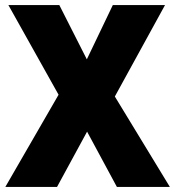

<svg xmlns="http://www.w3.org/2000/svg" viewBox="-20 -734 689 754"><path d="M647 0 431 -355 628 -714H423L321 -501L213 -714H13L210 -362L1 0H204L322 -217L439 0Z"/></svg>

Font: Noto Sans Kannada SemiCondensed Black
Style: Regular
Weight: 900
Width: 4
Designer: Jelle Bosma - Monotype Design Team
Foundry: Monotype Imaging Inc.
Version: Version 2.005